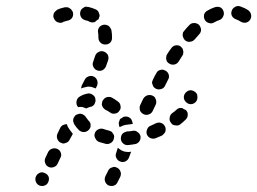

<svg xmlns="http://www.w3.org/2000/svg" viewBox="-20 -592 850 634"><path d="M109 20Q113 22 117 22Q122 23 126 21Q130 20 134 17Q137 14 139 10Q143 1 141 -7Q138 -16 129 -20Q125 -22 121 -23Q116 -23 112 -22Q108 -20 104 -17Q101 -14 99 -10Q95 -2 98 7Q101 16 109 20ZM367 -38Q363 -40 358 -41Q354 -41 350 -39Q345 -38 342 -35Q339 -32 337 -28L328 -10Q324 -1 327 7Q330 16 338 20Q342 22 347 22Q351 23 355 21Q360 20 363 17Q366 14 368 10L377 -8Q381 -17 378 -25Q375 -34 367 -38ZM140 -41Q148 -37 157 -40Q166 -43 170 -51L179 -70Q184 -78 181 -87Q178 -96 170 -100Q161 -104 152 -101Q143 -98 139 -90L130 -71Q126 -63 129 -54Q132 -45 140 -41ZM406 -90Q409 -91 413 -91Q410 -82 406 -72Q404 -67 401 -64Q398 -61 394 -59Q390 -57 385 -57Q381 -57 376 -59Q368 -62 364 -71Q360 -79 364 -88Q367 -96 369 -104Q371 -102 373 -101Q380 -95 389 -92Q397 -90 406 -90ZM444 -142Q442 -151 434 -156Q427 -162 418 -160Q408 -158 399 -158Q395 -157 391 -155Q387 -153 384 -150Q381 -146 380 -142Q379 -138 379 -133Q380 -124 387 -118Q394 -112 403 -113Q414 -114 425 -116Q434 -117 440 -125Q445 -132 444 -142ZM329 -117Q318 -120 308 -123Q299 -126 295 -135Q290 -143 293 -152Q296 -161 305 -165Q313 -169 322 -166Q330 -163 339 -161Q343 -160 347 -158Q351 -155 353 -151Q355 -149 356 -146Q357 -143 357 -140Q356 -138 356 -136Q356 -136 356 -135Q356 -135 356 -134Q354 -125 346 -120Q338 -115 329 -117ZM180 -121Q184 -119 188 -118Q193 -118 197 -120Q201 -121 205 -124Q208 -127 210 -131L220 -149Q220 -150 220 -150Q220 -151 220 -151Q212 -160 206 -170Q202 -176 201 -182Q194 -182 188 -179Q182 -176 179 -170L170 -151Q166 -143 169 -134Q172 -125 180 -121ZM526 -157Q527 -161 527 -166Q527 -170 525 -174Q521 -183 512 -186Q504 -189 495 -185Q487 -181 478 -177Q469 -174 466 -165Q462 -157 465 -148Q469 -139 477 -136Q486 -132 495 -136Q505 -140 514 -144Q518 -146 521 -150Q524 -153 526 -157ZM241 -162Q231 -172 225 -182Q223 -186 222 -190Q221 -195 222 -199Q223 -203 226 -207Q228 -211 232 -213Q236 -215 240 -216Q245 -217 249 -216Q253 -215 257 -212Q261 -210 263 -206Q267 -200 272 -194Q277 -190 279 -183Q280 -176 278 -170Q276 -167 274 -164Q274 -164 273 -163Q273 -163 273 -163Q266 -156 257 -156Q248 -156 241 -162ZM375 -195Q376 -197 376 -198Q377 -199 378 -200Q379 -200 380 -201Q384 -203 387 -206Q387 -206 387 -206Q388 -206 388 -206Q397 -209 405 -205Q414 -201 416 -192Q418 -187 419 -183Q416 -183 414 -182Q405 -181 397 -180Q389 -179 381 -175Q378 -174 375 -172Q374 -175 373 -178Q372 -183 372 -187Q373 -191 375 -195ZM600 -213Q600 -217 599 -221Q597 -225 594 -229Q593 -229 593 -229Q587 -231 582 -235Q577 -236 571 -235Q566 -233 562 -229Q556 -223 548 -218Q541 -212 540 -202Q539 -193 545 -186Q547 -182 551 -180Q555 -178 560 -178Q564 -177 568 -178Q573 -179 576 -182Q585 -189 593 -197Q596 -200 598 -204Q600 -208 600 -213ZM442 -228Q444 -223 447 -220Q450 -217 454 -215Q462 -211 471 -214Q480 -217 484 -225L494 -246Q496 -250 496 -254Q496 -259 495 -263Q493 -267 491 -271Q488 -274 484 -276Q475 -280 466 -277Q458 -274 453 -266L443 -245Q441 -241 441 -236Q441 -232 442 -228ZM332 -271Q336 -272 340 -272Q345 -272 349 -270Q360 -264 369 -257Q377 -252 378 -242Q380 -233 374 -226Q369 -218 360 -217Q350 -215 343 -221Q336 -226 329 -229Q324 -232 320 -237Q317 -242 316 -248Q317 -250 317 -252Q318 -255 318 -258Q318 -259 318 -259Q319 -259 319 -259Q321 -263 324 -266Q327 -269 332 -271ZM243 -273Q254 -280 269 -283Q278 -285 286 -279Q294 -274 295 -265Q296 -260 295 -256Q294 -252 292 -248Q289 -244 286 -242Q282 -239 277 -239Q271 -237 267 -235Q266 -234 266 -234Q265 -234 265 -234Q260 -236 254 -238Q246 -240 238 -238Q237 -239 237 -240Q236 -241 235 -242Q231 -250 233 -259Q235 -268 243 -273ZM626 -287Q623 -290 618 -292Q614 -294 610 -294Q601 -294 594 -287Q587 -280 587 -271Q587 -266 589 -262Q591 -258 594 -255Q597 -252 601 -250Q605 -248 610 -248Q619 -248 626 -255Q632 -261 632 -271Q632 -275 631 -280Q629 -284 626 -287ZM484 -312Q485 -308 488 -304Q491 -301 495 -299Q503 -295 512 -298Q521 -300 525 -309Q530 -319 535 -329Q540 -337 537 -346Q534 -355 526 -359Q522 -361 518 -362Q513 -362 509 -361Q505 -360 501 -357Q498 -354 496 -350Q490 -340 485 -329Q483 -325 482 -321Q482 -316 484 -312ZM250 -310 260 -329Q264 -337 273 -340Q282 -343 290 -339Q298 -335 301 -326Q304 -317 300 -308L296 -300Q289 -303 282 -305Q273 -307 265 -305Q256 -303 248 -300Q248 -303 249 -305Q249 -308 250 -310ZM300 -360Q309 -356 318 -360Q326 -364 330 -373Q334 -383 337 -393Q340 -402 336 -411Q331 -419 322 -422Q314 -425 305 -420Q297 -416 294 -407Q291 -398 288 -389Q284 -380 288 -372Q292 -363 300 -360ZM529 -396Q530 -391 532 -388Q535 -384 539 -382Q547 -377 556 -379Q565 -381 570 -389Q576 -398 582 -408Q585 -411 585 -416Q586 -420 585 -424Q584 -429 582 -433Q579 -436 576 -439Q568 -444 559 -442Q550 -440 545 -432Q538 -423 532 -413Q529 -409 529 -404Q528 -400 529 -396ZM328 -445Q337 -445 344 -451Q350 -458 350 -467Q350 -481 348 -492Q347 -497 344 -500Q342 -504 338 -507Q334 -509 330 -510Q326 -511 321 -510Q312 -508 307 -501Q302 -493 304 -484Q305 -476 305 -467Q305 -458 312 -451Q318 -445 328 -445ZM583 -475Q584 -470 586 -466Q588 -462 591 -459Q598 -453 607 -454Q617 -455 623 -462Q630 -470 637 -478Q644 -485 644 -494Q643 -503 637 -510Q630 -516 621 -516Q611 -516 605 -509Q597 -501 589 -491Q586 -488 584 -484Q583 -479 583 -475ZM656 -527Q661 -518 670 -516Q679 -513 687 -518Q696 -523 705 -526Q713 -529 717 -538Q721 -546 718 -555Q715 -564 707 -568Q698 -571 689 -568Q677 -564 665 -557Q657 -553 654 -544Q652 -535 656 -527ZM159 -529Q157 -533 156 -538Q156 -542 157 -546Q159 -551 162 -554Q165 -557 169 -560Q172 -561 179 -564Q186 -566 194 -568Q198 -568 203 -568Q207 -567 211 -564Q215 -562 217 -558Q220 -555 221 -550Q223 -541 218 -533Q213 -526 204 -524Q197 -522 193 -521Q191 -520 189 -520Q189 -519 189 -519Q181 -515 172 -518Q163 -521 159 -529ZM745 -556Q742 -547 746 -539Q751 -531 760 -528Q768 -525 774 -521Q782 -516 791 -517Q801 -519 806 -527Q811 -535 809 -544Q807 -553 800 -558Q788 -566 773 -571Q764 -574 756 -569Q748 -565 745 -556ZM248 -535Q243 -543 245 -552Q246 -557 248 -560Q251 -564 255 -566Q258 -569 263 -570Q267 -570 272 -569Q285 -566 296 -561Q300 -559 303 -556Q306 -552 307 -548Q309 -544 309 -539Q308 -535 306 -531Q306 -530 306 -529Q305 -529 305 -528Q303 -527 301 -526Q297 -523 293 -519Q289 -518 285 -518Q280 -518 276 -520Q270 -524 262 -525Q252 -528 248 -535Z"/></svg>

Font: FRB American Cursive Guidelines Dashed Extrabold
Style: Bold Italic
Weight: 800
Italic angle: -25°
Version: Version 2.0;Modular Font Editor K font №1